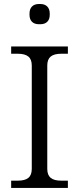

<svg xmlns="http://www.w3.org/2000/svg" viewBox="-20 -930 391 950"><path d="M213.9 -94.2Q213.9 -64 230.7 -50Q247.6 -36.1 283.2 -36.1H315.9V0H35.2V-36.1H67.9Q103.5 -36.1 120.4 -50Q137.2 -64 137.2 -94.2V-606Q137.2 -636.2 120.4 -650.1Q103.5 -664.1 67.9 -664.1H35.2V-700.2H315.9V-664.1H283.2Q247.6 -664.1 230.7 -650.1Q213.9 -636.2 213.9 -606ZM126 -856.9V-862.8Q126 -885.3 138.2 -897.7Q150.4 -910.2 172.9 -910.2H179.2Q201.7 -910.2 213.9 -897.7Q226.1 -885.3 226.1 -862.8V-856.9Q226.1 -834.5 213.9 -822.3Q201.7 -810.1 179.2 -810.1H172.9Q150.4 -810.1 138.2 -822.3Q126 -834.5 126 -856.9Z"/></svg>

Font: LT Superior Serif
Style: Regular
Weight: 400
Designer: Daniel Lyons
Foundry: LyonsType
Version: Version 2.120;FEAKit 1.0